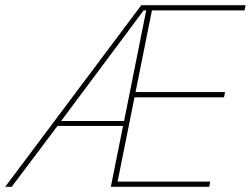

<svg xmlns="http://www.w3.org/2000/svg" viewBox="-41 -718 964 738"><path d="M385 0 432 -234H180L4 0H-21L502 -698H903L899 -678H543L480 -364H824L820 -344H476L411 -20H767L763 0ZM521 -678H511L194 -253H436Z"/></svg>

Font: IBM Plex Sans Thin
Style: Italic
Weight: 250
Italic angle: -11.31°
Designer: Mike Abbink, Paul van der Laan, Pieter van Rosmalen
Foundry: Bold Monday
Version: Version 3.201